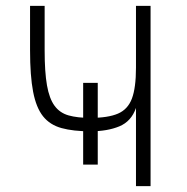

<svg xmlns="http://www.w3.org/2000/svg" viewBox="-20 -638 640 658"><path d="M315 -74H265V-354H315ZM446 0V-268Q430 -222 389 -205Q348 -188 290 -188Q231 -188 191 -199Q151 -210 127.5 -239.5Q104 -269 93.5 -323.5Q83 -378 83 -466V-618H133V-466Q133 -391 141 -345.5Q149 -300 167 -275.5Q185 -251 215 -242.5Q245 -234 290 -234Q350 -234 384 -248.5Q418 -263 432 -300Q446 -337 446 -406V-618H496V0Z"/></svg>

Font: Victor Mono Thin
Style: Regular
Weight: 100
Monospace: yes
Designer: Rune Bjørnerås
Version: Version 1.561;gftools[0.9.30]